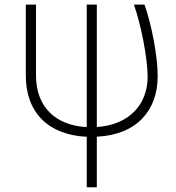

<svg xmlns="http://www.w3.org/2000/svg" viewBox="-20 -565 751 817"><path d="M89.8 -545.5V-244C89.8 -83.1 188.6 9.6 349.1 17V231.9H392V16.7C563.2 8.5 650.6 -96.6 650.9 -239C651.6 -322.4 625.4 -460.6 594.8 -545.5H549.7C582 -454.9 607.6 -315 608.3 -239C608.3 -123.2 532.3 -33.7 392 -24.5V-545.5H349.1V-24.1C220.2 -30.9 133.2 -106.5 133.2 -244V-545.5Z"/></svg>

Font: Karasuma Gothic
Style: Thin
Weight: 200
Designer: Rasmus Andersson / Ryoko Ishizuka
Foundry: rsms
Version: Version 1.00